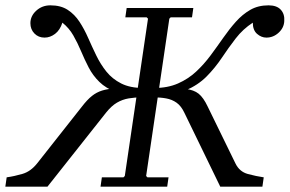

<svg xmlns="http://www.w3.org/2000/svg" viewBox="-52 -700 1086 720"><path d="M325 0 330 -35H411L416 -40L503 -630L498 -635H418L423 -670H673L668 -635H588L583 -630L496 -40L501 -35H580L575 0ZM-32 0 -27 -35Q2 -39 32.5 -48Q63 -57 87 -87L255 -300Q275 -326 292.5 -340Q310 -354 331 -360.5Q352 -367 381 -368.5Q410 -370 454 -370H486L481 -335Q454 -335 430.5 -331Q407 -327 386.5 -315Q366 -303 346 -278L126 0ZM482 -340Q422 -340 383.5 -354.5Q345 -369 320.5 -393Q296 -417 280.5 -447Q265 -477 252 -508Q239 -539 223 -567Q207 -595 182 -615Q173 -587 154.5 -573Q136 -559 115 -559Q92 -559 77 -574.5Q62 -590 62 -613Q62 -640 84 -660Q106 -680 137 -680Q176 -680 202 -663Q228 -646 246 -618.5Q264 -591 278.5 -558Q293 -525 309 -492Q325 -459 347 -431.5Q369 -404 402.5 -387Q436 -370 486 -370ZM774 0 639 -278Q627 -303 610 -315Q593 -327 571 -331Q549 -335 521 -335L526 -370H554Q613 -370 644 -366.5Q675 -363 693 -348.5Q711 -334 727 -300L831 -87Q846 -56 877.5 -47.5Q909 -39 937 -35L932 0ZM522 -340 526 -370Q577 -370 615.5 -387Q654 -404 683.5 -431.5Q713 -459 737.5 -492Q762 -525 785 -558Q808 -591 832.5 -618.5Q857 -646 886.5 -663Q916 -680 955 -680Q986 -680 1001 -663.5Q1016 -647 1014 -621Q1013 -596 993 -577.5Q973 -559 947 -559Q928 -559 912 -573Q896 -587 896 -615Q859 -591 832 -556Q805 -521 780 -483.5Q755 -446 723 -413.5Q691 -381 643 -360.5Q595 -340 522 -340Z"/></svg>

Font: Brygada 1918
Style: Italic
Weight: 400
Italic angle: -8°
Designer: Mateusz Machalski | Borys Kosmynka | Przemek Hoffer
Foundry: NIEPODLEGLA 2018
Version: Version 3.006